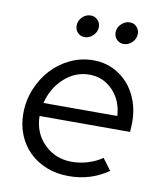

<svg xmlns="http://www.w3.org/2000/svg" viewBox="-81 -766 713 840"><g transform="rotate(10 276.0 -345.5)"><path d="M456 -45Q415 -17 372 -4Q329 9 280 9Q227 9 182.5 -8.5Q138 -26 106 -57Q74 -88 56 -131.5Q38 -175 38 -226Q38 -284 59 -335.5Q80 -387 115.5 -425.5Q151 -464 199 -486.5Q247 -509 301 -509Q347 -509 386 -491Q425 -473 453.5 -441.5Q482 -410 498 -366.5Q514 -323 514 -273Q514 -263 513.5 -253.5Q513 -244 512 -228H110Q111 -153 160.5 -104Q210 -55 283 -55Q320 -55 355 -66Q390 -77 418 -96ZM294 -444Q231 -444 182 -399Q133 -354 117 -287H445Q441 -355 398.5 -399.5Q356 -444 294 -444ZM244 -602Q225 -602 213 -614.5Q201 -627 201 -646Q201 -667 217 -683.5Q233 -700 255 -700Q273 -700 285.5 -687Q298 -674 298 -656Q298 -635 281.5 -618.5Q265 -602 244 -602ZM417 -602Q399 -602 386.5 -614.5Q374 -627 374 -646Q374 -667 390.5 -683.5Q407 -700 429 -700Q447 -700 459 -687Q471 -674 471 -656Q471 -635 455 -618.5Q439 -602 417 -602Z"/></g></svg>

Font: Red Hat Display
Style: Italic
Weight: 400
Italic angle: -12°
Designer: Pentagram / MCKL
Foundry: Pentagram / MCKL
Version: Version 1.003; Red Hat Display Italic